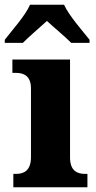

<svg xmlns="http://www.w3.org/2000/svg" viewBox="-43 -786 405 806"><path d="M-23 -619V-606H53C76 -630 126 -672 154 -698C182 -672 235 -628 256 -606H333V-619C303 -657 246 -721 226 -766H83C64 -721 6 -657 -23 -619ZM13 0H324V-56H314C281 -56 251 -69 251 -125V-536H9V-480H25C57 -480 87 -467 87 -415V-127C87 -70 58 -56 24 -56H13Z"/></svg>

Font: Noto Serif Tamil SemiCondensed ExtraBold
Style: Italic
Weight: 800
Width: 4
Italic angle: -12°
Designer: Indian Type Foundry, Tom Grace, and the Monotype Design Team
Foundry: Monotype Imaging Inc.
Version: Version 2.003